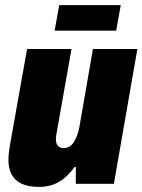

<svg xmlns="http://www.w3.org/2000/svg" viewBox="-20 -720 558 752"><path d="M133 12Q91 12 64.5 -0.5Q38 -13 25.5 -36.5Q13 -60 13 -93Q13 -106 14.5 -119Q16 -132 18 -146L86 -528H260L200 -189Q199 -184 199 -180.5Q199 -177 199 -174Q199 -164 202 -156.5Q205 -149 212 -144.5Q219 -140 229 -140Q242 -140 252.5 -146.5Q263 -153 270 -164.5Q277 -176 282.5 -191Q288 -206 291 -223L344 -528H518L426 0H277V-66H272Q254 -41 233.5 -23.5Q213 -6 188 3Q163 12 133 12ZM194 -600 212 -700H453L435 -600Z"/></svg>

Font: Archivo Condensed Black
Style: Italic
Weight: 900
Width: 3
Italic angle: -10°
Designer: Hector Gatti
Foundry: Omnibus-Type
Version: Version 2.001